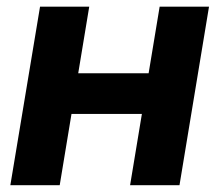

<svg xmlns="http://www.w3.org/2000/svg" viewBox="-20 -542 642 562"><path d="M454.6 -327.6 435.1 -208.5H149.4L168.9 -327.6ZM241.2 -522.5 154.8 0H10.3L97.2 -522.5ZM591.8 -522.5 505.4 0H360.8L447.3 -522.5Z"/></svg>

Font: Inter 28pt
Style: Bold Italic
Weight: 700
Italic angle: -9.3988°
Designer: Rasmus Andersson
Foundry: rsms
Version: Version 4.001;git-66647c0bb